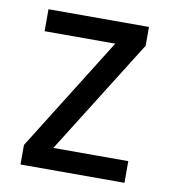

<svg xmlns="http://www.w3.org/2000/svg" viewBox="-66 -585 570 643"><g transform="rotate(10 219.5 -264.0)"><path d="M399.4 -73.7V0H45.9V-66.4L288.1 -453.6H47.9V-528.3H389.6V-464.4L144.5 -73.7Z"/></g></svg>

Font: RobotoCondensed-Regular
Style: Regular
Weight: 400
Designer: Google
Version: Version 2.001201; 2014